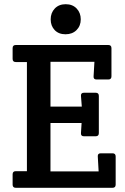

<svg xmlns="http://www.w3.org/2000/svg" viewBox="-20 -893 595 913"><path d="M220 -599V-386H369L365 -437Q364 -452 379 -452H435Q450 -452 450 -437V-260Q450 -245 435 -245H379Q364 -245 365 -260L368 -308H220V-78H449L445 -149Q444 -164 459 -164H515Q530 -164 530 -149V-15Q530 0 515 0H55Q40 0 40 -15V-64Q40 -79 55 -79H108V-598H55Q40 -598 40 -613V-664Q40 -679 55 -679H495Q510 -679 510 -664V-530Q510 -515 495 -515H439Q424 -515 425 -530L429 -599ZM240 -750Q221 -770 221 -801Q221 -832 240.5 -852.5Q260 -873 292.5 -873Q325 -873 344.5 -852.5Q364 -832 364 -801Q364 -770 344 -750Q324 -730 291.5 -730Q259 -730 240 -750Z"/></svg>

Font: Crete Round
Style: Regular
Weight: 400
Designer: Veronika Burian
Foundry: TypeTogether
Version: Version 1.001